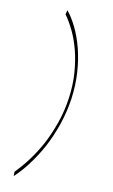

<svg xmlns="http://www.w3.org/2000/svg" viewBox="-99 -798 598 1012"><g transform="rotate(10 200.0 -292.0)"><path d="M279 -292Q289 -367 284.5 -435Q280 -503 265 -561Q250 -619 227 -666.5Q204 -714 177 -747L171 -724Q195 -691 216.5 -646Q238 -601 252 -546Q266 -491 270.5 -427Q275 -363 265 -292Q255 -221 232.5 -157Q210 -93 181 -38Q151 17 117 62Q83 107 50 140V163Q86 130 122 82.5Q158 35 190 -23Q221 -81 244.5 -149Q268 -217 279 -292Z"/></g></svg>

Font: Josefin Slab Thin Thin
Style: Italic
Weight: 250
Italic angle: -12°
Version: Version 2.000